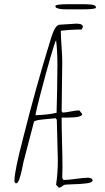

<svg xmlns="http://www.w3.org/2000/svg" viewBox="-20 -871 499 911"><path d="M414.1 -849.1Q402.8 -850.6 391.6 -850.8Q380.4 -851.1 363.3 -851.1H306.6Q243.7 -851.1 242.7 -842.8Q242.7 -839.4 245.1 -835.9Q248 -832 264.2 -828.6Q273.4 -826.7 295.9 -826.7H315.4H371.6Q434.6 -826.7 435.5 -835Q435.5 -840.8 430.7 -844.2Q425.8 -847.7 414.1 -849.1ZM273.9 13.7 283.2 6.8Q288.6 4.4 324.7 3.4Q359.4 2.9 389.6 -1Q419.4 -4.4 419.4 -15.1Q419.4 -21 412.6 -24.4Q405.8 -27.8 397.5 -27.8Q379.9 -27.8 340.8 -22.5Q301.8 -17.1 284.2 -17.1Q275.4 -17.1 275.4 -34.2Q275.4 -45.4 275.9 -54.7Q276.4 -64 276.4 -75.2Q276.4 -124 274.4 -194.3Q272.5 -264.6 272.5 -313H298.8Q370.1 -313 370.1 -330.1L356.4 -347.2Q341.3 -347.2 316.9 -342.3Q290 -336.9 277.3 -336.9L272.5 -342.8Q272.5 -381.8 273.9 -459.5Q275.4 -537.1 275.4 -576.2Q275.4 -604.5 272 -650.9Q268.6 -697.3 268.6 -725.1Q318.4 -731 367.2 -731L373.5 -743.2Q373.5 -758.8 342.3 -758.8Q331.5 -758.8 303.2 -756.3Q274.9 -753.9 265.1 -753.9Q253.4 -753.9 243.2 -739.7Q232.9 -725.6 219.2 -680.2Q149.4 -454.6 88.4 -210.9Q48.8 -58.6 48.3 -13.2Q48.3 -9.3 50.8 -5.1Q53.2 -1 56.2 -1Q64.5 -1 71.8 -21Q77.6 -37.6 83.7 -65.2Q89.8 -92.8 91.3 -102.1L141.1 -293Q142.6 -297.9 164.1 -301.8Q179.7 -304.2 212.9 -307.1Q240.7 -309.6 244.1 -310.1L249.5 -303.2Q249.5 -278.8 252 -208Q254.4 -137.2 254.4 -111.8Q254.4 -50.8 246.1 5.9L260.3 20Q266.1 19 273.9 13.7ZM252.4 -563Q252.4 -519.5 251 -440.9L248.5 -335.9Q211.4 -326.7 148.4 -324.2Q149.9 -340.3 172.4 -426.8Q194.8 -513.2 217.8 -593.3Q240.7 -673.3 246.1 -680.2Q252.4 -632.8 252.4 -563Z"/></svg>

Font: Amatica SC
Style: Regular
Weight: 400
Version: Version 2.000